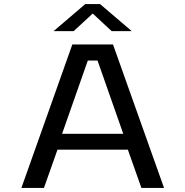

<svg xmlns="http://www.w3.org/2000/svg" viewBox="-20 -917 904 937"><path d="M780.5 0H670L604 -186.5H260.5L194.5 0H84.5L333 -700H531.5ZM408.5 -621.5 283 -264H581.5L456 -621.5ZM241.5 -765 396 -897H468.5L623 -765H525L432.5 -851L339.5 -765Z"/></svg>

Font: Trispace SemiExpanded
Style: Regular
Weight: 400
Width: 6
Designer: Tyler Finck
Foundry: Etcetera Type Company
Version: Version 1.210; ttfautohint (v1.8.3)